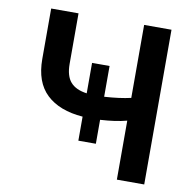

<svg xmlns="http://www.w3.org/2000/svg" viewBox="-79 -786 860 864"><g transform="rotate(10 351.0 -353.5)"><path d="M389.6 -357.4Q460.4 -361.8 510.7 -373.5V-707H635.7V0H510.7V-269.5Q459.5 -255.9 389.6 -252V-142.6H309.6V-252.4Q202.1 -260.7 144 -315.7Q85.9 -370.6 85.9 -476.6V-707H210.9V-476.6Q210.9 -420.9 235.1 -393.3Q259.3 -365.7 309.6 -358.9V-498H389.6Z"/></g></svg>

Font: Pretendard Std SemiBold
Style: Regular
Weight: 600
Designer: Base glyphs from Inter by Rasmus Andersson; Hangeul glyphs from Noto Sans CJK(Source Han Sans) by Jang Soo-young and Kan
Foundry: Kil Hyung-jin
Version: Version 1.309